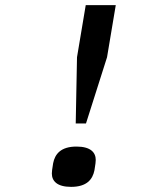

<svg xmlns="http://www.w3.org/2000/svg" viewBox="-20 -718 640 748"><path d="M315 -237 397 -495 431 -698H314L280 -495L275 -237ZM257 10C318 10 341 -19 348 -55C352 -79 353 -88 353 -95C353 -124 333 -147 278 -147C217 -147 194 -118 187 -82C183 -58 182 -49 182 -42C182 -13 202 10 257 10Z"/></svg>

Font: IBM Mono Medium
Style: Italic
Weight: 500
Italic angle: -9°
Monospace: yes
Designer: Mike Abbink, Paul van der Laan, Pieter van Rosmalen
Foundry: Bold Monday
Version: Version 2.3